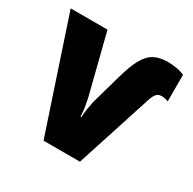

<svg xmlns="http://www.w3.org/2000/svg" viewBox="-130 -696 833 829"><g transform="rotate(30 287.0 -281.5)"><path d="M481.4 -563Q499.5 -563 523.2 -559.3Q546.9 -555.7 564.5 -546.9V-414.6Q555.2 -418.5 546.9 -420.2Q538.6 -421.9 531.7 -421.9Q521 -421.9 512.9 -417.2Q504.9 -412.6 499 -402.1Q493.2 -391.6 487.8 -374.5L366.7 0H185.1L1 -553.2H184.6L259.8 -255.4Q263.2 -238.8 267.1 -216.1Q271 -193.4 271.5 -169.9H275.9Q276.4 -191.4 280 -213.1Q283.7 -234.9 288.1 -254.4L328.1 -396Q345.7 -460 365.2 -496.3Q384.8 -532.7 412.4 -547.9Q439.9 -563 481.4 -563Z"/></g></svg>

Font: Open Sans SemiCondensed ExtraBold
Style: Regular
Weight: 800
Width: 4
Designer: Monotype Design Team
Foundry: Monotype Imaging Inc.
Version: Version 3.000